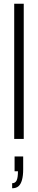

<svg xmlns="http://www.w3.org/2000/svg" viewBox="-20 -743 202 1027"><path d="M56 0V-723H107V0ZM45 264V237Q62 237 69 222Q76 207 76 173H58V94H104V162Q104 197 97.5 220Q91 243 78.5 253.5Q66 264 45 264Z"/></svg>

Font: Archivo ExtraCondensed ExtraLight
Style: Regular
Weight: 250
Width: 2
Designer: Hector Gatti
Foundry: Omnibus-Type
Version: Version 2.001